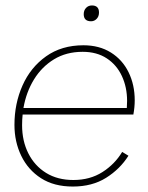

<svg xmlns="http://www.w3.org/2000/svg" viewBox="-20 -675 542 704"><path d="M247 9Q178 9 130.5 -21.5Q83 -52 58 -103.5Q33 -155 33 -217Q33 -295 62.5 -361.5Q92 -428 149 -468.5Q206 -509 286 -509Q344 -509 386.5 -482.5Q429 -456 451.5 -410Q474 -364 474 -307Q474 -282 469 -255H63Q61 -236 61 -216Q61 -158 84 -112.5Q107 -67 149 -41Q191 -15 249 -15Q310 -15 355.5 -44Q401 -73 428 -118L451 -104Q420 -55 369 -23Q318 9 247 9ZM283 -485Q223 -485 178 -457.5Q133 -430 104.5 -383.5Q76 -337 66 -279H445Q446 -294 446 -305Q446 -355 427 -396Q408 -437 371.5 -461Q335 -485 283 -485ZM314 -597Q287 -597 287 -623Q287 -637 295.5 -646Q304 -655 317 -655Q343 -655 343 -629Q343 -615 334.5 -606Q326 -597 314 -597Z"/></svg>

Font: Prodigy Sans ExtraLight
Style: Italic
Weight: 200
Italic angle: -13°
Designer: Wei Huang
Foundry: Wei Huang
Version: Version 1.003; ttfautohint (v1.8.3)